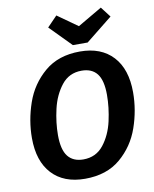

<svg xmlns="http://www.w3.org/2000/svg" viewBox="-101 -1010 883 1101"><g transform="rotate(-10 341.0 -459.5)"><path d="M661 -425Q661 -321 626 -220.5Q591 -120 511 -52Q431 16 305 16Q181 16 112.5 -58Q44 -132 44 -266Q44 -369 79 -470Q114 -571 194.5 -639.5Q275 -708 401 -708Q524 -708 592.5 -634Q661 -560 661 -425ZM194 -257Q194 -172 224.5 -133.5Q255 -95 314 -95Q388 -95 432 -151Q476 -207 493.5 -285Q511 -363 511 -437Q511 -521 481 -559.5Q451 -598 391 -598Q318 -598 274 -542Q230 -486 212 -408Q194 -330 194 -257ZM609 -875 454 -751H368L246 -875L304 -935L421 -852L563 -935Z"/></g></svg>

Font: Fira Sans SemiBold
Style: Italic
Weight: 600
Italic angle: -8°
Designer: bBox Type GmbH & Carrois Corporate GbR & Edenspiekermann AG
Foundry: bBox Type GmbH & Carrois Corporate GbR & Edenspiekermann AG
Version: Version 4.301